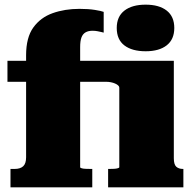

<svg xmlns="http://www.w3.org/2000/svg" viewBox="-20 -804 827 824"><path d="M12 -543H490V-453H12ZM605 -584Q547 -584 514 -609Q481 -634 481 -684Q481 -733 514 -758.5Q547 -784 605 -784Q663 -784 695.5 -758.5Q728 -733 728 -684Q728 -635 695.5 -609.5Q663 -584 605 -584ZM444 0V-79H450Q460 -79 469.5 -79.5Q479 -80 485.5 -82Q492 -84 492 -86V-428Q492 -433 487 -437.5Q482 -442 474 -445.5Q466 -449 456 -451Q446 -453 435 -453H428L436 -543H726V-125Q726 -98 736.5 -88.5Q747 -79 765 -79H767V0ZM376 0H25V-79H43Q67 -79 79.5 -90.5Q92 -102 92 -129V-567Q92 -643 123 -686Q154 -729 206 -747.5Q258 -766 321 -766Q359 -766 387 -761.5Q415 -757 425 -753V-664Q422 -665 415 -666.5Q408 -668 398.5 -670Q389 -672 377 -672Q359 -672 347 -665Q335 -658 329.5 -643Q324 -628 324 -602V-86Q324 -84 330 -82Q336 -80 346.5 -79.5Q357 -79 370 -79H376Z"/></svg>

Font: Roboto Serif Black
Style: Regular
Weight: 900
Designer: Greg Gazdowicz
Foundry: Commercial Type
Version: Version 1.008